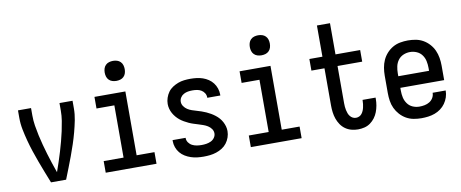

<svg xmlns="http://www.w3.org/2000/svg" viewBox="-65 -1017 3130 1303"><g transform="rotate(-10 1500.0 -365.5)"><path d="M302 0H198Q183 -38 168 -76Q153 -114 139 -152Q125 -190 112 -229Q99 -268 88.5 -307.5Q78 -347 70 -387Q62 -427 62 -468V-520H152V-468Q152 -433 157.5 -398.5Q163 -364 170.5 -329.5Q178 -295 187 -261.5Q196 -228 206 -194.5Q216 -161 227 -128Q238 -95 250 -61Q262 -95 273 -128Q284 -161 294 -194.5Q304 -228 313 -261.5Q322 -295 329.5 -329.5Q337 -364 342.5 -398.5Q348 -433 348 -468V-520H438V-468Q438 -427 430 -387Q422 -347 411.5 -307.5Q401 -268 388 -229Q375 -190 361 -152Q347 -114 332 -76Q317 -38 302 0Z M575 0V-80H712V-440H589V-520H802V-80H925V0ZM755 -601Q741 -601 727.5 -605Q714 -609 704 -619Q694 -629 690 -642.5Q686 -656 686 -670Q686 -684 690 -697.5Q694 -711 704 -721Q714 -731 727.5 -735Q741 -739 755 -739Q769 -739 782.5 -735Q796 -731 806 -721Q816 -711 820 -697.5Q824 -684 824 -670Q824 -656 820 -642.5Q816 -629 806 -619Q796 -609 782.5 -605Q769 -601 755 -601Z M1249 8Q1227 8 1205 5.5Q1183 3 1162 -4Q1141 -11 1122 -22.5Q1103 -34 1089 -51Q1075 -68 1067.5 -89Q1060 -110 1060 -132V-139H1150V-136Q1150 -120 1160 -106Q1170 -92 1185 -84.5Q1200 -77 1216.5 -74.5Q1233 -72 1249 -72Q1265 -72 1281.5 -74.5Q1298 -77 1313 -84Q1328 -91 1338 -105Q1348 -119 1348 -135Q1348 -152 1338 -166Q1328 -180 1313.5 -189Q1299 -198 1283 -203.5Q1267 -209 1251 -214Q1235 -219 1219 -224Q1203 -229 1188 -236Q1173 -243 1158 -251.5Q1143 -260 1130 -270.5Q1117 -281 1106 -294Q1095 -307 1087 -321.5Q1079 -336 1074.5 -352.5Q1070 -369 1070 -386Q1070 -407 1077 -428Q1084 -449 1096.5 -466.5Q1109 -484 1127.5 -496Q1146 -508 1166 -515.5Q1186 -523 1207.5 -525.5Q1229 -528 1251 -528Q1272 -528 1293.5 -525.5Q1315 -523 1335.5 -516Q1356 -509 1374 -497Q1392 -485 1405 -468Q1418 -451 1425 -430Q1432 -409 1432 -388V-381H1342V-384Q1342 -400 1333.5 -413.5Q1325 -427 1311.5 -435Q1298 -443 1282.5 -445.5Q1267 -448 1251 -448Q1235 -448 1220 -445.5Q1205 -443 1191 -435.5Q1177 -428 1168.5 -414.5Q1160 -401 1160 -385Q1160 -369 1170 -354.5Q1180 -340 1194 -331Q1208 -322 1224 -316.5Q1240 -311 1256 -306.5Q1272 -302 1288 -296.5Q1304 -291 1319.5 -284Q1335 -277 1349.5 -268.5Q1364 -260 1377.5 -249.5Q1391 -239 1402 -226.5Q1413 -214 1421 -199Q1429 -184 1433.5 -168Q1438 -152 1438 -135Q1438 -113 1430.5 -91.5Q1423 -70 1409.5 -52.5Q1396 -35 1377 -23Q1358 -11 1336.5 -4Q1315 3 1293 5.5Q1271 8 1249 8Z M1575 0V-80H1712V-440H1589V-520H1802V-80H1925V0ZM1755 -601Q1741 -601 1727.5 -605Q1714 -609 1704 -619Q1694 -629 1690 -642.5Q1686 -656 1686 -670Q1686 -684 1690 -697.5Q1694 -711 1704 -721Q1714 -731 1727.5 -735Q1741 -739 1755 -739Q1769 -739 1782.5 -735Q1796 -731 1806 -721Q1816 -711 1820 -697.5Q1824 -684 1824 -670Q1824 -656 1820 -642.5Q1816 -629 1806 -619Q1796 -609 1782.5 -605Q1769 -601 1755 -601Z M2313 8Q2290 8 2267.5 2Q2245 -4 2226 -17.5Q2207 -31 2194 -50.5Q2181 -70 2173.5 -91.5Q2166 -113 2163 -136.5Q2160 -160 2160 -183V-440H2070V-520H2160V-735H2250V-520H2420V-440H2250V-183Q2250 -171 2251 -159Q2252 -147 2254.5 -135.5Q2257 -124 2261 -113Q2265 -102 2272.5 -92.5Q2280 -83 2290.5 -77.5Q2301 -72 2313 -72Q2325 -72 2335.5 -77Q2346 -82 2353 -91Q2360 -100 2364.5 -110.5Q2369 -121 2371.5 -132.5Q2374 -144 2375.5 -155.5Q2377 -167 2377 -178V-184H2467V-174Q2467 -152 2463 -129.5Q2459 -107 2451 -86Q2443 -65 2429.5 -47Q2416 -29 2398 -16Q2380 -3 2358 2.5Q2336 8 2313 8Z M2750 8Q2723 8 2696 3Q2669 -2 2645.5 -15.5Q2622 -29 2603.5 -49.5Q2585 -70 2573.5 -94.5Q2562 -119 2558 -146Q2554 -173 2554 -200V-320Q2554 -347 2558.5 -374Q2563 -401 2574 -425.5Q2585 -450 2603.5 -470.5Q2622 -491 2645.5 -504.5Q2669 -518 2696 -523Q2723 -528 2750 -528Q2777 -528 2804 -523Q2831 -518 2854.5 -504.5Q2878 -491 2896.5 -470.5Q2915 -450 2926 -425.5Q2937 -401 2941.5 -374Q2946 -347 2946 -320V-220H2644V-200Q2644 -176 2649 -153Q2654 -130 2668 -110.5Q2682 -91 2704 -81.5Q2726 -72 2750 -72Q2768 -72 2786 -75.5Q2804 -79 2819.5 -88.5Q2835 -98 2844.5 -114Q2854 -130 2854 -149H2944Q2944 -125 2936.5 -102.5Q2929 -80 2915.5 -61Q2902 -42 2883 -28Q2864 -14 2842 -6Q2820 2 2796.5 5Q2773 8 2750 8ZM2644 -300H2856V-320Q2856 -344 2851 -367.5Q2846 -391 2832 -410Q2818 -429 2796 -438.5Q2774 -448 2750 -448Q2726 -448 2704 -438.5Q2682 -429 2668 -410Q2654 -391 2649 -367.5Q2644 -344 2644 -320Z"/></g></svg>

Font: Iosevka Term Curly Medium
Style: Regular
Weight: 500
Designer: Belleve Invis
Foundry: Belleve Invis
Version: Version 32.3.0